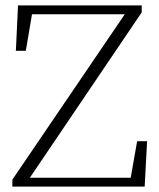

<svg xmlns="http://www.w3.org/2000/svg" viewBox="-20 -694 593 714"><path d="M490 -169H527L518 0H26V-26L444 -641H99L76 -505H39L47 -674H507V-648L91 -33H466Z"/></svg>

Font: TypoPRO Source Serif Pro
Style: Regular
Weight: 300
Designer: Frank Grießhammer
Foundry: Adobe Systems Incorporated
Version: Version 1.017;PS (version unavailable);hotconv 1.0.79;makeot